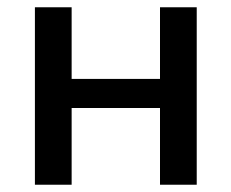

<svg xmlns="http://www.w3.org/2000/svg" viewBox="-20 -508 636 528"><path d="M76 0V-488H177V-291H420V-488H521V0H420V-211H177V0Z"/></svg>

Font: Nunito Sans SemiBold
Style: Regular
Weight: 600
Designer: Vernon Adams
Foundry: Vernon Adams
Version: Version 3.101; ttfautohint (v1.8.4.7-5d5b);gftools[0.9.27]